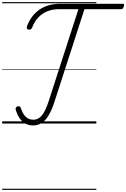

<svg xmlns="http://www.w3.org/2000/svg" viewBox="-20 -1145 1171 1780"><path d="M286 18Q247 18 216 1Q185 -16 162.5 -48.5Q140 -81 126 -127Q123 -138 126.5 -146Q130 -154 141 -158Q154 -162 161 -159Q168 -156 172 -145Q186 -104 204 -79.5Q222 -55 243.5 -45Q265 -35 290 -35Q335 -35 368 -74.5Q401 -114 431 -206L707 -1060H527Q467 -1060 418 -1040Q369 -1020 333.5 -981.5Q298 -943 277 -887Q272 -876 263 -872Q254 -868 241 -872Q232 -874 229 -881Q226 -888 230 -901Q248 -950 276.5 -988.5Q305 -1027 344 -1054.5Q383 -1082 431.5 -1096Q480 -1110 537 -1110H1117Q1128 -1110 1130 -1104.5Q1132 -1099 1128 -1086Q1124 -1072 1118 -1066Q1112 -1060 1102 -1060H763L484 -198Q460 -125 432 -77.5Q404 -30 368 -6Q332 18 286 18ZM0 605H873V615H0ZM0 -20H873V0H0ZM0 -505H873V-500H0ZM0 -1125H873V-1115H0Z"/></svg>

Font: Playwrite CU Guides
Style: Regular
Weight: 400
Designer: Veronika Burian, José Scaglione
Foundry: TypeTogether
Version: Version 1.003